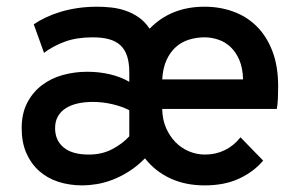

<svg xmlns="http://www.w3.org/2000/svg" viewBox="-20 -543 898 575"><path d="M592.8 12.2Q535.2 12.2 490 -8.8Q444.8 -29.8 414.1 -68.8Q390.6 -44.9 365.7 -29.3Q340.8 -13.7 316.4 -4.4Q292 4.9 269 8.5Q246.1 12.2 227.1 12.2Q188 12.2 154.8 1.5Q121.6 -9.3 97.2 -31Q72.8 -52.7 58.8 -84.7Q44.9 -116.7 44.9 -159.2Q44.9 -203.1 61.5 -235.1Q78.1 -267.1 105.5 -287.8Q132.8 -308.6 168.2 -318.4Q203.6 -328.1 241.2 -328.1Q276.4 -328.1 308.8 -320.6Q341.3 -313 367.2 -297.9V-326.2Q367.2 -355 360.6 -375Q354 -395 340.6 -407.5Q327.1 -419.9 306.6 -425.5Q286.1 -431.2 257.8 -431.2Q210 -431.2 175 -418.5Q140.1 -405.8 111.8 -384.8L81.1 -470.2Q96.7 -481 116.7 -490.5Q136.7 -500 160.6 -507.3Q184.6 -514.6 212.4 -518.8Q240.2 -522.9 272 -522.9Q292 -522.9 313.7 -520.5Q335.4 -518.1 356.2 -511Q377 -503.9 395.5 -491Q414.1 -478 428.2 -457Q459 -489.3 500.2 -506.1Q541.5 -522.9 592.8 -522.9Q638.2 -522.9 678.2 -508.5Q718.3 -494.1 748.3 -464.6Q778.3 -435.1 795.7 -390.1Q813 -345.2 813 -284.2Q813 -267.6 812.3 -249Q811.5 -230.5 809.1 -216.8H465.8Q466.3 -185.1 477.3 -159.9Q488.3 -134.8 505.9 -116.9Q523.4 -99.1 546.4 -89.6Q569.3 -80.1 594.2 -80.1Q626 -80.1 653.1 -93.3Q680.2 -106.4 700.2 -131.8L768.1 -62Q740.2 -28.8 696.5 -8.3Q652.8 12.2 592.8 12.2ZM246.1 -80.1Q285.2 -80.1 315.9 -96.2Q346.7 -112.3 367.2 -134.8V-212.9Q345.7 -224.1 316.4 -231Q287.1 -237.8 257.8 -237.8Q234.4 -237.8 213.9 -233.4Q193.4 -229 178 -219.5Q162.6 -210 153.8 -195.1Q145 -180.2 145 -159.2Q145 -122.6 170.7 -101.3Q196.3 -80.1 246.1 -80.1ZM592.8 -431.2Q568.4 -431.2 546.1 -424.3Q523.9 -417.5 506.8 -402.3Q489.7 -387.2 478.8 -363.3Q467.8 -339.4 465.8 -305.2H708Q707 -339.4 696.8 -363.3Q686.5 -387.2 670.4 -402.3Q654.3 -417.5 633.8 -424.3Q613.3 -431.2 592.8 -431.2Z"/></svg>

Font: Overpass
Style: Regular
Weight: 400
Designer: Delve Withrington
Foundry: Delve Fonts
Version: Version 1.001